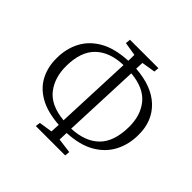

<svg xmlns="http://www.w3.org/2000/svg" viewBox="-182 -925 1136 1136"><g transform="rotate(45 385.5 -357.5)"><path d="M260 20 264 -10 348 -23 351 -81Q249 -88 185 -125Q121 -162 91.5 -221Q62 -280 63 -352Q63 -430 96 -493.5Q129 -557 197.5 -596Q266 -635 374 -640L375 -690L290 -704L293 -735H531L528 -704L442 -690L440 -640Q579 -630 653.5 -559Q728 -488 727 -373Q727 -293 693.5 -228.5Q660 -164 592 -124.5Q524 -85 418 -80L416 -23L509 -11L506 20ZM352 -120 372 -602Q261 -599 199 -539.5Q137 -480 136 -360Q135 -261 186 -196Q237 -131 352 -120ZM419 -117Q532 -122 592.5 -182.5Q653 -243 654 -366Q655 -464 603 -527Q551 -590 439 -600Z"/></g></svg>

Font: Literata 36pt Light
Style: Italic
Weight: 300
Italic angle: -2°
Designer: Latin by Veronika Burian and Jose Scaglione. Greek by Irene Vlachou. Cyrillic by Vera Evstafieva
Foundry: TypeTogether
Version: Version 3.002